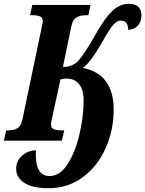

<svg xmlns="http://www.w3.org/2000/svg" viewBox="-40 -740 764 1010"><path d="M45 149Q45 105 77 78Q109 51 149 51Q142 186 220 186Q277 186 317.5 120.5Q358 55 379 -38Q400 -131 400 -210Q400 -268 376 -297.5Q352 -327 308 -327Q300 -327 278 -322L235 -124Q228 -95 228 -86Q228 -67 243 -60.5Q258 -54 287 -54H298L285 0H-20L-7 -54H3Q32 -54 51.5 -65.5Q71 -77 78 -112L180 -599Q185 -619 185 -628Q185 -647 171 -653.5Q157 -660 128 -660H118L130 -714H436L425 -660H414Q382 -660 362 -648Q342 -636 335 -600L291 -388Q311 -386 334 -395Q357 -404 371 -419Q405 -457 463 -559Q510 -644 550.5 -682Q591 -720 638 -720Q672 -720 688 -703.5Q704 -687 704 -660Q704 -625 684.5 -604.5Q665 -584 634 -583Q634 -629 601 -631Q578 -636 555 -608.5Q532 -581 501 -524Q437 -412 396 -383Q558 -350 558 -163Q558 -55 515.5 40Q473 135 395 192.5Q317 250 217 250Q131 250 88 222Q45 194 45 149Z"/></svg>

Font: Noto Serif CondExtraBold
Style: Italic
Weight: 800
Width: 3
Italic angle: -12°
Designer: Monotype Design Team
Foundry: Monotype Imaging Inc.
Version: Version 1.001